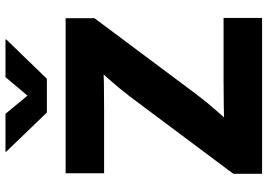

<svg xmlns="http://www.w3.org/2000/svg" viewBox="-160 -830 990 711"><g transform="rotate(-90 335.5 -475.0)"><path d="M46.9 0V-106.4L333 -489.3Q362.8 -528.3 397.9 -567.9Q433.1 -607.4 469.2 -646.5L482.9 -590.3Q433.1 -586.4 382.8 -585.7Q332.5 -585 282.7 -585H48.8V-727.5H623V-620.6L342.3 -244.6Q311.5 -203.6 275.1 -162.6Q238.8 -121.6 201.7 -81.1L188 -137.2Q240.7 -141.1 293.2 -141.8Q345.7 -142.6 397.9 -142.6H624V0ZM269 -950.2 336.4 -868.7 404.8 -950.2H544.4V-947.3L398.9 -796.9H273.9L128.9 -947.3V-950.2Z"/></g></svg>

Font: Inter 18pt ExtraBold
Style: Regular
Weight: 800
Designer: Rasmus Andersson
Foundry: rsms
Version: Version 4.001;git-66647c0bb